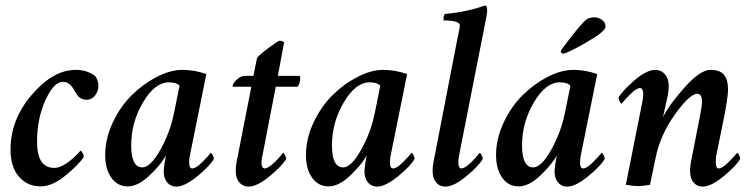

<svg xmlns="http://www.w3.org/2000/svg" viewBox="-20 -694 2832 721"><path d="M264.6 -431.6Q307.6 -431.6 337.9 -408.2Q349.6 -390.6 349.6 -371.1Q349.6 -351.6 336.9 -335.4Q324.2 -319.3 305.7 -319.3Q277.3 -319.3 263.7 -347.7Q262.7 -348.6 259.8 -353.5Q256.8 -358.4 255.9 -360.4Q254.9 -362.3 251.5 -366.7Q248 -371.1 246.1 -373Q244.1 -375 240.2 -378.4Q236.3 -381.8 233.4 -383.3Q230.5 -384.8 226.1 -385.7Q221.7 -386.7 216.8 -386.7Q181.6 -386.7 150.4 -317.4Q119.1 -248 119.1 -162.1Q119.1 -63.5 183.6 -63.5Q190.4 -63.5 198.2 -65.4Q206.1 -67.4 213.4 -71.3Q220.7 -75.2 228 -79.6Q235.4 -84 241.7 -89.4Q248 -94.7 253.9 -99.6Q259.8 -104.5 265.1 -109.9Q270.5 -115.2 273.9 -118.7Q277.3 -122.1 279.3 -125L282.2 -127.9Q286.1 -127.9 290.5 -119.1Q294.9 -110.4 294.9 -105.5Q278.3 -78.1 227.5 -36.1Q176.8 5.9 132.8 5.9Q83 5.9 51.3 -30.3Q19.5 -66.4 19.5 -132.8Q19.5 -245.1 99.6 -338.4Q179.7 -431.6 264.6 -431.6Z M754.9 -416 694.3 -116.2Q690.4 -100.6 690.4 -84Q690.4 -61.5 702.1 -61.5Q715.8 -61.5 738.8 -84.5Q761.7 -107.4 771.5 -120.1Q774.4 -120.1 778.8 -111.3Q783.2 -102.5 783.2 -97.7Q769.5 -72.3 721.7 -32.7Q673.8 6.8 641.6 6.8Q621.1 6.8 607.9 -8.8Q594.7 -24.4 594.7 -50.8Q594.7 -58.6 598.6 -85.9Q599.6 -93.8 601.6 -101.1Q603.5 -108.4 603.5 -110.4Q583 -74.2 540.5 -34.2Q498 5.9 460 5.9Q420.9 5.9 397.9 -26.9Q375 -59.6 375 -111.3Q375 -172.9 403.3 -233.4Q431.6 -293.9 474.6 -336.4Q517.6 -378.9 568.8 -405.3Q620.1 -431.6 665 -431.6Q710 -431.6 754.9 -416ZM614.3 -384.8Q561.5 -384.8 517.1 -309.6Q472.7 -234.4 472.7 -148.4Q472.7 -65.4 514.6 -65.4Q544.9 -65.4 582 -131.3Q619.1 -197.3 633.8 -271.5L654.3 -372.1Q642.6 -384.8 614.3 -384.8Z M931.6 -409.2 945.3 -476.6Q953.1 -487.3 988.8 -514.2Q1024.4 -541 1030.3 -541Q1039.1 -541 1046.9 -535.2L1023.4 -409.2H1103.5Q1107.4 -409.2 1107.4 -396.5Q1107.4 -383.8 1097.7 -368.2H1015.6L966.8 -116.2Q961.9 -96.7 961.9 -84Q961.9 -61.5 974.6 -61.5Q984.4 -61.5 1001.5 -76.2Q1018.6 -90.8 1028.3 -102.5Q1038.1 -114.3 1043 -120.1Q1045.9 -120.1 1050.3 -111.3Q1054.7 -102.5 1054.7 -97.7Q1041 -72.3 993.2 -32.7Q945.3 6.8 913.1 6.8Q892.6 6.8 878.9 -8.8Q865.2 -24.4 865.2 -52.7Q865.2 -75.2 873 -108.4L923.8 -368.2H855.5Q853.5 -368.2 853.5 -371.1Q853.5 -379.9 868.7 -394.5Q883.8 -409.2 899.4 -409.2Z M1508.8 -416 1448.2 -116.2Q1444.3 -100.6 1444.3 -84Q1444.3 -61.5 1456.1 -61.5Q1469.7 -61.5 1492.7 -84.5Q1515.6 -107.4 1525.4 -120.1Q1528.3 -120.1 1532.7 -111.3Q1537.1 -102.5 1537.1 -97.7Q1523.4 -72.3 1475.6 -32.7Q1427.7 6.8 1395.5 6.8Q1375 6.8 1361.8 -8.8Q1348.6 -24.4 1348.6 -50.8Q1348.6 -58.6 1352.5 -85.9Q1353.5 -93.8 1355.5 -101.1Q1357.4 -108.4 1357.4 -110.4Q1336.9 -74.2 1294.4 -34.2Q1252 5.9 1213.9 5.9Q1174.8 5.9 1151.9 -26.9Q1128.9 -59.6 1128.9 -111.3Q1128.9 -172.9 1157.2 -233.4Q1185.5 -293.9 1228.5 -336.4Q1271.5 -378.9 1322.8 -405.3Q1374 -431.6 1418.9 -431.6Q1463.9 -431.6 1508.8 -416ZM1368.2 -384.8Q1315.4 -384.8 1271 -309.6Q1226.6 -234.4 1226.6 -148.4Q1226.6 -65.4 1268.6 -65.4Q1298.8 -65.4 1335.9 -131.3Q1373 -197.3 1387.7 -271.5L1408.2 -372.1Q1396.5 -384.8 1368.2 -384.8Z M1697.3 -546.9Q1707 -590.8 1707 -597.7Q1707 -617.2 1646.5 -617.2Q1644.5 -620.1 1646 -629.4Q1647.5 -638.7 1650.4 -641.6Q1735.4 -649.4 1802.7 -673.8Q1809.6 -669.9 1809.6 -656.2Q1809.6 -642.6 1796.9 -582L1705.1 -116.2Q1701.2 -96.7 1701.2 -84Q1701.2 -61.5 1712.9 -61.5Q1722.7 -61.5 1739.7 -76.2Q1756.8 -90.8 1766.6 -102.5Q1776.4 -114.3 1781.2 -120.1Q1784.2 -120.1 1788.6 -111.3Q1793 -102.5 1793 -97.7Q1779.3 -72.3 1731.9 -32.7Q1684.6 6.8 1652.3 6.8Q1630.9 6.8 1617.7 -8.8Q1604.5 -24.4 1604.5 -52.7Q1604.5 -72.3 1612.3 -108.4Z M2093.8 -492.2Q2085.9 -495.1 2085.9 -502Q2087.9 -508.8 2126 -557.1Q2164.1 -605.5 2179.7 -619.1Q2191.4 -628.9 2212.9 -628.9Q2226.6 -628.9 2240.2 -619.6Q2253.9 -610.4 2253.9 -593.8Q2253.9 -576.2 2182.6 -535.2Q2111.3 -494.1 2093.8 -492.2ZM2222.7 -416 2162.1 -116.2Q2158.2 -100.6 2158.2 -84Q2158.2 -61.5 2169.9 -61.5Q2183.6 -61.5 2206.5 -84.5Q2229.5 -107.4 2239.3 -120.1Q2242.2 -120.1 2246.6 -111.3Q2251 -102.5 2251 -97.7Q2237.3 -72.3 2189.5 -32.7Q2141.6 6.8 2109.4 6.8Q2088.9 6.8 2075.7 -8.8Q2062.5 -24.4 2062.5 -50.8Q2062.5 -58.6 2066.4 -85.9Q2067.4 -93.8 2069.3 -101.1Q2071.3 -108.4 2071.3 -110.4Q2050.8 -74.2 2008.3 -34.2Q1965.8 5.9 1927.7 5.9Q1888.7 5.9 1865.7 -26.9Q1842.8 -59.6 1842.8 -111.3Q1842.8 -172.9 1871.1 -233.4Q1899.4 -293.9 1942.4 -336.4Q1985.4 -378.9 2036.6 -405.3Q2087.9 -431.6 2132.8 -431.6Q2177.7 -431.6 2222.7 -416ZM2082 -384.8Q2029.3 -384.8 1984.9 -309.6Q1940.4 -234.4 1940.4 -148.4Q1940.4 -65.4 1982.4 -65.4Q2012.7 -65.4 2049.8 -131.3Q2086.9 -197.3 2101.6 -271.5L2122.1 -372.1Q2110.4 -384.8 2082 -384.8Z M2483.4 -316.4Q2483.4 -316.4 2469.7 -253.9Q2491.2 -298.8 2550.3 -365.2Q2609.4 -431.6 2647.5 -431.6Q2683.6 -431.6 2698.7 -413.1Q2713.9 -394.5 2713.9 -357.4Q2713.9 -328.1 2696.3 -240.2L2670.9 -116.2Q2668 -105.5 2668 -84Q2668 -61.5 2678.7 -61.5Q2692.4 -61.5 2715.3 -84.5Q2738.3 -107.4 2748 -120.1Q2751 -120.1 2755.4 -111.3Q2759.8 -102.5 2759.8 -97.7Q2746.1 -72.3 2698.2 -32.7Q2650.4 6.8 2618.2 6.8Q2597.7 6.8 2584.5 -8.8Q2571.3 -24.4 2571.3 -52.7Q2571.3 -72.3 2579.1 -108.4L2606.4 -247.1Q2616.2 -295.9 2616.2 -310.5Q2616.2 -341.8 2598.6 -341.8Q2570.3 -341.8 2515.1 -265.1Q2460 -188.5 2442.4 -103.5Q2442.4 -101.6 2420.9 0Q2391.6 4.9 2376 4.9Q2362.3 4.9 2330.1 0L2391.6 -308.6Q2395.5 -328.1 2395.5 -339.8Q2395.5 -363.3 2383.8 -363.3Q2370.1 -363.3 2347.2 -340.3Q2324.2 -317.4 2314.5 -304.7Q2311.5 -304.7 2307.1 -313.5Q2302.7 -322.3 2302.7 -327.1Q2316.4 -352.5 2362.3 -392.1Q2408.2 -431.6 2440.4 -431.6Q2462.9 -431.6 2477.1 -415Q2491.2 -398.4 2491.2 -371.1Q2491.2 -347.7 2483.4 -316.4Z"/></svg>

Font: Crimson
Style: SemiboldItalic
Weight: 600
Italic angle: -11°
Version: Version 0.8 ; ttfautohint (v1.00) -l 8 -r 50 -G 200 -x 14 -D